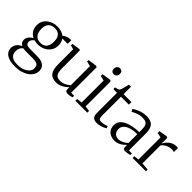

<svg xmlns="http://www.w3.org/2000/svg" viewBox="4 -1581 2664 2664"><g transform="rotate(45 1336.0 -249.5)"><path d="M251 258Q197.5 258 155.8 248.2Q114 238.5 85.8 220Q57.5 201.5 43 175Q28.5 148.5 28.5 115Q28.5 83 41.5 57.2Q54.5 31.5 76.5 13Q98.5 -5.5 125 -15.5Q102.5 -26.5 89.2 -46Q76 -65.5 76 -96.5Q76 -120 87.8 -140.8Q99.5 -161.5 117.8 -177.8Q136 -194 156.5 -204Q107.5 -229 83.5 -269.5Q59.5 -310 59.5 -364Q59.5 -423.5 90.8 -465.8Q122 -508 171.2 -530.5Q220.5 -553 273.5 -553Q322 -553 357.8 -541Q393.5 -529 416.5 -510.5Q427.5 -523.5 457.8 -538.2Q488 -553 521.5 -553H547L546.5 -483H442Q451 -471.5 458 -455.5Q465 -439.5 469.2 -420.2Q473.5 -401 473.5 -378.5Q473.5 -319 444 -275.2Q414.5 -231.5 366 -207.5Q317.5 -183.5 260.5 -183.5Q241 -183.5 222 -185.8Q203 -188 186 -192Q170.5 -180.5 157 -163Q143.5 -145.5 143.5 -122.5Q143.5 -86.5 166.5 -75Q189.5 -63.5 242.5 -63.5L369.5 -63Q427.5 -63 464 -47.2Q500.5 -31.5 518 -3.8Q535.5 24 535.5 60.5Q535.5 103 514.2 138.8Q493 174.5 454.8 201.2Q416.5 228 364.8 243Q313 258 251 258ZM258 216Q313 216 359.2 199.2Q405.5 182.5 433.2 152.8Q461 123 461 83.5Q461 59 453 40.5Q445 22 421.2 11.8Q397.5 1.5 350.5 1.5H229.5Q207 1.5 188 0.5Q169 -0.5 154.5 -4Q133 12.5 120.2 37.5Q107.5 62.5 107.5 100.5Q107.5 138 123.8 163.5Q140 189 173.2 202.5Q206.5 216 258 216ZM267.5 -224.5Q330.5 -224.5 361.5 -262Q392.5 -299.5 392.5 -371Q392.5 -417 377.8 -448.5Q363 -480 335.5 -496Q308 -512 269 -512Q231.5 -512 202.8 -497.8Q174 -483.5 157.5 -452.8Q141 -422 141 -371.5Q141 -329.5 154.2 -296.2Q167.5 -263 195.8 -243.8Q224 -224.5 267.5 -224.5Z M1038.5 8.5Q1015.5 8.5 1002.5 -0.2Q989.5 -9 989.5 -33V-74.5Q971.5 -56 944.8 -36.2Q918 -16.5 885.2 -3Q852.5 10.5 815.5 10.5Q727.5 10.5 690.8 -37.2Q654 -85 654 -191.5V-482.5L594 -500V-529L709 -546.5H716.5L731 -536.5V-200.5Q731 -148 739.2 -113.2Q747.5 -78.5 769.8 -61.5Q792 -44.5 834.5 -44.5Q866.5 -44.5 894.5 -54.2Q922.5 -64 945 -78.8Q967.5 -93.5 983.5 -108V-482.5L910.5 -500V-529L1035.5 -546.5H1042.5L1060.5 -536.5V-37H1120L1119 -6.5Q1103 -1.5 1083.5 3.5Q1064 8.5 1038.5 8.5Z M1181 0V-34.5L1259.5 -45V-475.5L1186.5 -492.5V-527L1310.5 -546.5H1319.5L1337 -532.5V-44.5L1414.5 -34.5V0ZM1295 -636Q1271 -636 1256.8 -651.2Q1242.5 -666.5 1242.5 -692.5Q1242.5 -718.5 1258.2 -737.8Q1274 -757 1301.5 -757H1302.5Q1327 -757 1341 -742Q1355 -727 1355 -700.5Q1355 -674.5 1339.2 -655.2Q1323.5 -636 1296 -636Z M1608 9.5Q1564.5 9.5 1538 -11.5Q1511.5 -32.5 1511.5 -93.5V-487H1438.5V-520Q1446 -522 1457 -524.5Q1468 -527 1478.5 -529.8Q1489 -532.5 1493 -535Q1499 -538 1503 -542Q1507 -546 1510.2 -552Q1513.5 -558 1516.5 -566Q1521 -578 1527.2 -600.5Q1533.5 -623 1539.2 -646Q1545 -669 1548 -683H1589V-537.5H1743.5V-487H1588.5V-143Q1588.5 -99 1592.8 -78.5Q1597 -58 1608.5 -52Q1620 -46 1641.5 -46Q1667 -46 1699.2 -53.8Q1731.5 -61.5 1746.5 -69.5L1758 -38Q1744.5 -27 1720 -16Q1695.5 -5 1666 2.2Q1636.5 9.5 1608 9.5Z M1953.5 9.5Q1913 9.5 1877.2 -6Q1841.5 -21.5 1819 -54Q1796.5 -86.5 1796.5 -138Q1796.5 -188 1825 -222.5Q1853.5 -257 1900.2 -278Q1947 -299 2003.5 -308.8Q2060 -318.5 2116 -319.5V-364.5Q2116 -410.5 2107 -438.8Q2098 -467 2074.8 -480.2Q2051.5 -493.5 2007.5 -493.5Q1952.5 -493.5 1909.5 -476Q1866.5 -458.5 1839.5 -443L1820.5 -479Q1832.5 -489.5 1863.8 -506.2Q1895 -523 1937.2 -536.2Q1979.5 -549.5 2025.5 -549.5Q2088 -549.5 2124.8 -530.2Q2161.5 -511 2177.5 -469.8Q2193.5 -428.5 2193.5 -363V-38H2252.5V-8Q2241.5 -4.5 2227 -1Q2212.5 2.5 2196.2 4.8Q2180 7 2165 7Q2143 7 2132.2 -0.5Q2121.5 -8 2121.5 -34.5V-75Q2110 -62.5 2086.2 -42.2Q2062.5 -22 2028.8 -6.2Q1995 9.5 1953.5 9.5ZM1980 -43.5Q2014.5 -43.5 2050.8 -61.5Q2087 -79.5 2116 -106.5V-279.5Q2042.5 -279.5 1989.8 -263.2Q1937 -247 1908.8 -217.5Q1880.5 -188 1880.5 -147.5Q1880.5 -111.5 1894 -88.5Q1907.5 -65.5 1930 -54.5Q1952.5 -43.5 1980 -43.5Z M2303 0V-34L2376 -43V-475.5L2303.5 -492.5V-527L2421 -546.5H2432L2447 -533.5V-509.5L2445 -423L2446.5 -426.5Q2451 -437 2464 -456.5Q2477 -476 2498.8 -496.5Q2520.5 -517 2550.8 -531.2Q2581 -545.5 2619 -545.5Q2631.5 -545.5 2638.8 -544.2Q2646 -543 2650.5 -541.5V-462.5Q2647 -465 2636.2 -467.5Q2625.5 -470 2610 -470Q2570 -470 2540.8 -459.8Q2511.5 -449.5 2490.2 -433Q2469 -416.5 2453.5 -398.5V-44L2565.5 -33.5V0Z"/></g></svg>

Font: Merriweather 60pt Light
Style: Regular
Weight: 300
Version: Version 2.100